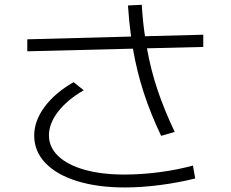

<svg xmlns="http://www.w3.org/2000/svg" viewBox="-20 -781 978 814"><path d="M125 -206.1Q125 -268.6 169.2 -328.1Q213.4 -387.7 292 -432.6L335 -398.4Q264.6 -357.4 226.1 -307.4Q187.5 -257.3 187.5 -207Q187.5 -157.2 226.6 -119.6Q265.6 -82 337.9 -61.5Q410.2 -41 507.8 -41Q579.6 -41 656 -51Q732.4 -61 797.9 -79.1L807.6 -24.4Q737.8 -6.8 659.2 3.4Q580.6 13.7 508.8 13.7Q394 13.7 307.1 -13.2Q220.2 -40 172.6 -89.8Q125 -139.6 125 -206.1ZM95.7 -614.3 535.6 -626Q526.9 -689.5 522.5 -757.8L581.1 -760.7Q585.4 -687.5 594.7 -627.4L841.8 -633.8V-582L603 -576.2Q619.1 -485.8 647.5 -401.1Q675.8 -316.4 720.7 -221.7L663.1 -205.1Q618.2 -299.8 589.1 -389.2Q560.1 -478.5 543.5 -574.7L95.7 -563.5Z"/></svg>

Font: Pretendard Light
Style: Regular
Weight: 300
Designer: Base glyphs from Inter by Rasmus Andersson; Hangeul glyphs from Noto Sans CJK(Source Han Sans) by Jang Soo-young and Kan
Foundry: Kil Hyung-jin
Version: Version 1.309